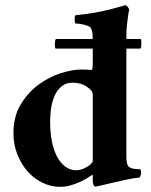

<svg xmlns="http://www.w3.org/2000/svg" viewBox="-20 -715 583 743"><path d="M261 -395Q237 -395 220.5 -382.5Q204 -370 193.5 -349Q183 -328 178.5 -300.5Q174 -273 174 -243Q174 -202 181 -167.5Q188 -133 201 -108.5Q214 -84 233 -70Q252 -56 275 -56Q286 -56 297 -60Q308 -64 317.5 -69.5Q327 -75 333 -81.5Q339 -88 339 -93V-350Q339 -364 316 -379.5Q293 -395 261 -395ZM294 -446Q311 -446 319.5 -445.5Q328 -445 334 -444Q337 -444 338 -452.5Q339 -461 339 -467V-527H195Q194 -527 193 -531.5Q192 -536 192 -542Q192 -548 193 -554.5Q194 -561 196 -564H339Q339 -576 338 -585.5Q337 -595 332 -606Q330 -611 322 -614Q314 -617 304.5 -619.5Q295 -622 286 -623Q277 -624 272 -624Q271 -624 270 -628.5Q269 -633 269 -638.5Q269 -644 269.5 -649.5Q270 -655 272 -656Q314 -660 349 -666.5Q384 -673 409.5 -679.5Q435 -686 449.5 -690.5Q464 -695 465 -695Q470 -694 474.5 -688Q479 -682 480 -678Q477 -665 475 -649Q473 -635 471 -616.5Q469 -598 469 -577V-564H524Q526 -564 526.5 -559.5Q527 -555 527 -549Q527 -543 526.5 -536.5Q526 -530 524 -527H469V-108Q469 -76 480.5 -68Q492 -60 523 -60Q526 -57 526 -47Q526 -37 520 -28Q498 -26 470 -20Q442 -14 416.5 -8Q391 -2 372 2.5Q353 7 348 7Q345 7 342 0.5Q339 -6 339 -17V-33Q339 -35 338.5 -37.5Q338 -40 336 -38Q330 -34 317.5 -26Q305 -18 288.5 -10.5Q272 -3 252.5 2.5Q233 8 213 8Q177 8 144 -8Q111 -24 86.5 -52Q62 -80 47 -118Q32 -156 32 -200Q32 -264 60 -310.5Q88 -357 128.5 -387Q169 -417 214.5 -431.5Q260 -446 294 -446Z"/></svg>

Font: Vermiglione
Style: Bold
Weight: 700
Version: Version 1.000